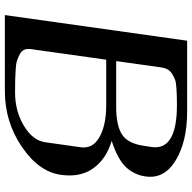

<svg xmlns="http://www.w3.org/2000/svg" viewBox="-20 -770 790 790"><g transform="rotate(90 375.0 -375.0)"><path d="M580.1 -573.2 585 -604.5Q599.6 -708 412.1 -708Q385.7 -708 372.6 -707.5Q359.4 -707 338.4 -705.6Q317.4 -704.1 306.6 -699.7Q295.9 -695.3 283.7 -688Q271.5 -680.7 265.1 -668.5Q258.8 -656.2 256.8 -639.6L231.4 -458H418.9Q498 -458 534.7 -482.9Q571.3 -507.8 580.1 -573.2ZM182.6 -110.4Q179.7 -93.8 184.1 -81.5Q188.5 -69.3 202.1 -62Q215.8 -54.7 228.5 -50.3Q241.2 -45.9 267.1 -44.4Q293 -43 309.6 -42.5Q326.2 -42 360.4 -42Q437.5 -42 498 -78.6Q558.6 -115.2 565.4 -167L585.9 -312.5Q592.8 -362.3 543.5 -389.6Q494.1 -417 413.1 -417H225.6ZM438.5 -750Q562.5 -750 639.6 -703.1Q716.8 -656.2 706.1 -580.1V-579.1Q699.2 -531.2 667 -497.6Q634.8 -463.9 559.6 -439.5Q634.8 -417 672.9 -363.3Q710.9 -309.6 699.2 -229.5Q686.5 -139.6 584 -69.8Q481.4 0 354.5 0H42L147.5 -750ZM147.5 -750Z"/></g></svg>

Font: okolaks
Style: BoldItalic
Weight: 600
Width: 8
Italic angle: -8°
Version: Version 000.6.0